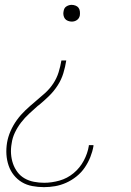

<svg xmlns="http://www.w3.org/2000/svg" viewBox="-20 -548 540 791"><path d="M276 -459Q268 -459 260 -462Q252 -465 247.5 -471Q243 -477 241.5 -485.5Q240 -494 242 -502Q243 -508 245.5 -513Q248 -518 253.5 -521.5Q259 -525 264.5 -526.5Q270 -528 275 -528Q283 -528 291 -525Q299 -522 303.5 -516Q308 -510 309 -501.5Q310 -493 309 -485Q308 -479 305 -474Q302 -469 297 -465.5Q292 -462 286.5 -460.5Q281 -459 276 -459ZM161 223Q137 223 113 218.5Q89 214 70 202.5Q51 191 37 173.5Q23 156 15.5 134Q8 112 6.5 88.5Q5 65 9 40Q13 16 23.5 -8Q34 -32 49.5 -53.5Q65 -75 84.5 -93.5Q104 -112 124.5 -129Q145 -146 165 -164Q185 -182 199.5 -204Q214 -226 221.5 -250.5Q229 -275 233 -299H253Q249 -273 241 -246.5Q233 -220 217.5 -196Q202 -172 181.5 -152Q161 -132 139 -114L137 -113Q119 -97 100.5 -80Q82 -63 67 -43.5Q52 -24 41.5 -2Q31 20 28 43Q24 65 25.5 86Q27 107 33.5 126Q40 145 52 161Q64 177 81.5 187Q99 197 120 201Q141 205 162 205Q193 205 225 196Q257 187 283 165.5Q309 144 325 114Q341 84 346 53V50H365V54Q361 77 352 99.5Q343 122 329 142.5Q315 163 295 179Q275 195 252.5 205Q230 215 207 219Q184 223 161 223Z"/></svg>

Font: Iosevka Term Curly Th Obl
Style: Regular
Weight: 100
Italic angle: -9°
Designer: Belleve Invis
Foundry: Belleve Invis
Version: Version 32.3.0